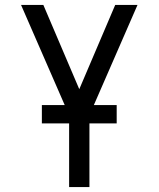

<svg xmlns="http://www.w3.org/2000/svg" viewBox="-20 -755 640 775"><path d="M259 0V-290L65 -735H155L300 -395L445 -735H535L341 -290V0ZM149 -257V-331H451V-257Z"/></svg>

Font: Iosevka Mono
Style: Regular
Weight: 400
Designer: Belleve Invis
Foundry: Belleve Invis
Version: Version 11.1.1